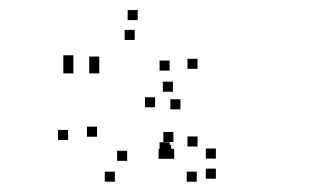

<svg xmlns="http://www.w3.org/2000/svg" viewBox="-20 -807 660 382"><path d="M126 -677V-697H106V-677ZM126 -661V-681H106V-661ZM177.5 -661V-681H157.5V-661ZM177.5 -674.5V-694.5H157.5V-674.5ZM248 -727.5V-747.5H228V-727.5ZM317.5 -666.5V-686.5H297.5V-666.5ZM317.5 -504V-524H297.5V-504ZM320.5 -499V-519H300.5V-499ZM371.5 -445.5V-465.5H351.5V-445.5ZM409.5 -451.5V-471.5H389.5V-451.5ZM409.5 -491.5V-511.5H389.5V-491.5ZM373 -515.5V-535.5H353V-515.5ZM373 -670V-690H353V-670ZM254 -767V-787H234V-767ZM324 -624.5V-644.5H304V-624.5ZM115.5 -528.5V-548.5H95.5V-528.5ZM208.5 -445.5V-465.5H188.5V-445.5ZM315.5 -491V-511H295.5V-491ZM326.5 -491V-511H306.5V-491ZM325 -524.5V-544.5H305V-524.5ZM233 -487V-507H213V-487ZM173 -535V-555H153V-535ZM288.5 -593.5V-613.5H268.5V-593.5ZM339 -589.5V-609.5H319V-589.5Z"/></svg>

Font: Monaspace Krypton Dots Var
Style: Regular
Weight: 400
Designer: Riley Cran and the Lettermatic Team
Version: Version 1.100 (Monaspace Krypton Dots)